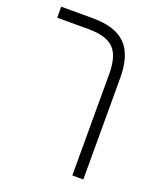

<svg xmlns="http://www.w3.org/2000/svg" viewBox="-126 -740 682 820"><g transform="rotate(20 215.5 -330.5)"><path d="M351 0H301V-461Q301 -543 267 -577Q233 -611 153 -611H10V-661H153Q256 -661 303.5 -613Q351 -565 351 -461Z"/></g></svg>

Font: Readex Pro ExtraLight
Style: Regular
Weight: 200
Designer: Bonnie Shaver-Troup, Thomas Jockin
Foundry: Lexend
Version: Version 1.203; ttfautohint (v1.8.3)